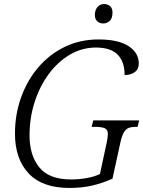

<svg xmlns="http://www.w3.org/2000/svg" viewBox="-20 -919 708 949"><path d="M323 10Q189 10 121.5 -62Q54 -134 54 -258Q54 -354 84.5 -438.5Q115 -523 170 -587Q225 -651 300.5 -687.5Q376 -724 467 -724Q565 -724 615.5 -691Q666 -658 666 -605Q666 -577 646 -562.5Q626 -548 596 -548Q596 -614 561.5 -649Q527 -684 454 -684Q386 -684 326.5 -649.5Q267 -615 222 -554.5Q177 -494 151.5 -415.5Q126 -337 126 -249Q126 -152 174 -92Q222 -32 332 -32Q371 -32 409.5 -39Q448 -46 474 -59L507 -212Q513 -238 513 -258Q513 -279 497 -285.5Q481 -292 450 -292H433L441 -324H668L660 -292H650Q631 -292 617 -287Q603 -282 592.5 -265Q582 -248 574 -210L536 -36Q485 -13 434.5 -1.5Q384 10 323 10ZM491 -803Q473 -803 461 -813.5Q449 -824 449 -845Q449 -869 461.5 -884Q474 -899 494 -899Q512 -899 524 -888.5Q536 -878 536 -857Q536 -827 521.5 -815Q507 -803 491 -803Z"/></svg>

Font: Noto Serif Light
Style: Italic
Weight: 300
Italic angle: -12°
Designer: Monotype Design Team
Foundry: Monotype Imaging Inc.
Version: Version 2.013